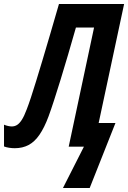

<svg xmlns="http://www.w3.org/2000/svg" viewBox="-68 -734 641 961"><path d="M247.1 207 352.1 0H275.9L402.8 -596.2H312Q291.5 -523.9 272 -457.8Q252.4 -391.6 234.9 -334.2Q217.3 -276.9 202.1 -230.5Q187 -184.1 174.8 -150.9Q153.8 -94.7 129.6 -59.6Q105.5 -24.4 75.2 -8.3Q44.9 7.8 5.9 7.8Q-7.8 7.8 -22.2 5.6Q-36.6 3.4 -47.9 -1V-109.9Q-37.6 -105.5 -27.1 -103.3Q-16.6 -101.1 -8.8 -101.1Q4.9 -101.1 16.8 -108.2Q28.8 -115.2 41 -134Q53.2 -152.8 65.9 -187Q75.2 -210.9 86.7 -245.6Q98.1 -280.3 112.3 -326.4Q126.5 -372.6 144 -430.7Q161.6 -488.8 182.1 -559.3Q202.6 -629.9 227.1 -713.9H553.2L425.8 -118.2H509.8L380.9 207Z"/></svg>

Font: Open Sans Condensed
Style: Italic
Weight: 400
Width: 3
Italic angle: -12°
Designer: Monotype Design Team
Foundry: Monotype Imaging Inc.
Version: Version 3.000